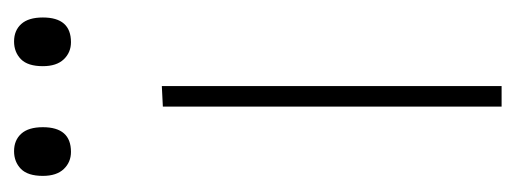

<svg xmlns="http://www.w3.org/2000/svg" viewBox="-256 -496 751 280"><g transform="rotate(-90 120.0 -355.5)"><path d="M105 0V-494L135 -495.5V0ZM199 -628Q184 -628 174 -638.5Q164 -649 164 -669Q164 -691 174.2 -701Q184.5 -711 200 -711Q216 -711 225.5 -700.5Q235 -690 235 -669Q235 -628 199 -628ZM39 -628Q24 -628 14 -638.5Q4 -649 4 -669Q4 -691 14.2 -701Q24.5 -711 40 -711Q56 -711 65.5 -700.5Q75 -690 75 -669Q75 -628 39 -628Z"/></g></svg>

Font: Heraclito Thin
Style: Regular
Weight: 100
Designer: Kostas Bartsokas (font) & Cristiano Sobral (main changes)
Foundry: Kostas Bartsokas (font) & Cristiano Sobral (main changes)
Version: Version 1.00;July 8, 2020;FontCreator 13.0.0.2655 64-bit